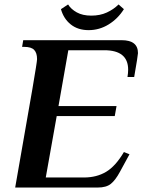

<svg xmlns="http://www.w3.org/2000/svg" viewBox="-20 -840 642 860"><path d="M146 -575Q146 -603 133 -616.5Q120 -630 89 -630H79L84 -660H525Q598 -660 598 -602Q598 -593 581 -495H551Q554 -513 554 -528Q554 -615 447 -615H286L242 -365H502L494 -320H234L185 -45H356Q413 -45 455.5 -70.5Q498 -96 535 -159L560 -149L517 -70Q497 -33 476.5 -16.5Q456 0 418 0H48Q104 -318 125 -441Q146 -564 146 -575ZM253 -799 285 -820Q298 -799 324 -784.5Q350 -770 389 -770Q428 -770 458.5 -784Q489 -798 511 -820L535 -799Q508 -756 466.5 -730.5Q425 -705 377 -705Q329 -705 297 -730.5Q265 -756 253 -799Z"/></svg>

Font: Philosopher
Style: Bold Italic
Weight: 700
Italic angle: -10°
Designer: Jovanny Lemonad
Foundry: Jovanny Lemonad
Version: Version 2.000